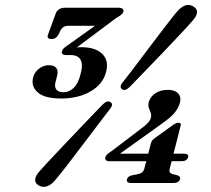

<svg xmlns="http://www.w3.org/2000/svg" viewBox="-20 -731 842 767"><path d="M583 -159Q585 -166 588.8 -170.8Q592.5 -175.5 598 -179L671.5 -232Q679.5 -237 684.2 -238.8Q689 -240.5 693 -240.5Q705.5 -240.5 701.5 -228.5L658 -57Q655.5 -48 658.2 -43.2Q661 -38.5 668 -36L687.5 -31Q702.5 -26 699.5 -15.5Q694.5 0 673.5 0H504.5Q483 0 487.5 -15.5Q491 -27.5 509 -31L534 -36Q542.5 -38 548.2 -43Q554 -48 556.5 -57ZM545 -218Q561 -229.5 570.5 -239.8Q580 -250 582.5 -260Q585.5 -271.5 581.8 -280.8Q578 -290 574.5 -300.2Q571 -310.5 574.5 -324Q580.5 -344.5 600.2 -358.2Q620 -372 652 -372Q678.5 -372 691.8 -357.5Q705 -343 698.5 -319.5Q693.5 -301.5 678.8 -282.2Q664 -263 624 -235L438 -102L434.5 -117H715.5Q724.5 -117 729 -113.5Q733.5 -110 731.5 -103Q726.5 -87 705.5 -87H417.5Q407 -87 403 -91.5Q399 -96 401 -103.5Q402.5 -108 407.2 -113.5Q412 -119 422.5 -125ZM499.5 -385Q489 -375 482 -372.5Q475 -370 467.5 -374.5Q461.5 -379 461.8 -385.5Q462 -392 470.5 -402.5Q485.5 -421 505 -446.8Q524.5 -472.5 546.5 -501.8Q568.5 -531 590.5 -560Q612.5 -589 632.2 -614.8Q652 -640.5 667 -659.8Q682 -679 690 -687.5Q706.5 -705.5 722.2 -710Q738 -714.5 753.5 -704.5Q768 -695.5 767 -681.2Q766 -667 750.5 -649.5Q743.5 -641 727 -623.2Q710.5 -605.5 687.8 -581.2Q665 -557 639.5 -530.2Q614 -503.5 588 -476.5Q562 -449.5 539.2 -426Q516.5 -402.5 499.5 -385ZM388.5 -312Q399.5 -322.5 406.8 -325Q414 -327.5 421.5 -323Q428 -318.5 427.5 -311.8Q427 -305 418 -294Q404 -276 384.8 -250.5Q365.5 -225 343.5 -196Q321.5 -167 299.2 -137.8Q277 -108.5 257 -82.2Q237 -56 221.5 -36.8Q206 -17.5 198 -8.5Q182 9.5 165.2 14Q148.5 18.5 133.5 9Q119 0 120.5 -14.5Q122 -29 137.5 -46.5Q145.5 -56 162.5 -74.2Q179.5 -92.5 202.5 -116.8Q225.5 -141 251 -168Q276.5 -195 302 -221.8Q327.5 -248.5 350.2 -272Q373 -295.5 388.5 -312ZM271.5 -530 267 -538.5Q274.5 -540.5 284.5 -541.5Q294.5 -542.5 304.5 -542.5Q362 -542.5 389 -515.2Q416 -488 403.5 -442.5Q391 -394.5 342 -366Q293 -337.5 224.5 -337.5Q158 -337.5 130.5 -362Q103 -386.5 112.5 -422Q118.5 -443.5 136.2 -457Q154 -470.5 175.5 -470.5Q197 -470.5 205.2 -458.8Q213.5 -447 208 -428L201.5 -401.5Q197 -384.5 205 -373.5Q213 -362.5 234 -362.5Q256 -362.5 274.2 -379.8Q292.5 -397 302 -435.5Q312.5 -474 301.8 -492.5Q291 -511 263 -511H243.5Q235 -511 230 -515Q225 -519 228 -527Q229.5 -533 234.5 -538Q239.5 -543 247.5 -548L395.5 -653.5L391 -628H252Q232.5 -628 223 -612L212 -590Q207.5 -583 201.2 -579Q195 -575 186 -575Q176.5 -575 172.2 -579.5Q168 -584 172 -593L203.5 -679.5Q207.5 -689 216.8 -694.5Q226 -700 239 -700H454.5Q465 -700 470 -695.2Q475 -690.5 472.5 -683.5Q471 -677.5 464 -672Q457 -666.5 444 -659Z"/></svg>

Font: Fraunces SemiBold
Style: Italic
Weight: 600
Italic angle: -16°
Version: Version 1.000;[b76b70a41]